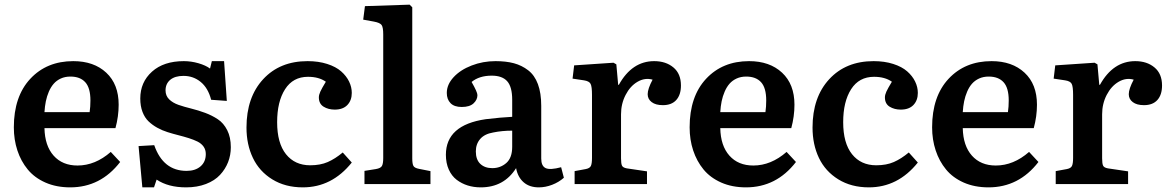

<svg xmlns="http://www.w3.org/2000/svg" viewBox="-20 -786 4991 820"><path d="M279.8 14.2Q220.7 14.2 174.1 -6.3Q127.4 -26.9 98.4 -62.3Q69.3 -97.7 54.2 -143.6Q39.1 -189.5 39.1 -242.2Q39.1 -374 109.4 -449.5Q179.7 -524.9 293 -524.9Q380.9 -524.9 433.8 -475.6Q486.8 -426.3 486.8 -338.9Q486.8 -289.1 473.1 -238.8H169.9Q171.4 -163.6 209 -121.3Q246.6 -79.1 311 -79.1Q386.7 -79.1 453.1 -137.2L493.2 -94.2Q409.7 14.2 279.8 14.2ZM169.9 -307.1H362.8Q366.2 -330.1 366.2 -356.9Q366.2 -410.6 344.2 -434.8Q322.3 -459 280.8 -459Q257.8 -459 239.7 -450.7Q221.7 -442.4 209.5 -428.5Q197.3 -414.6 188.7 -394.8Q180.2 -375 175.8 -353.5Q171.4 -332 169.9 -307.1Z M587.9 14.2 571.8 -162.1 638.7 -166Q676.8 -56.2 776.9 -56.2Q814 -56.2 836.4 -75.4Q858.9 -94.7 858.9 -127.9Q858.9 -146.5 849.4 -159.9Q839.8 -173.3 823.5 -181.4Q807.1 -189.5 786.4 -196Q765.6 -202.6 742.2 -208.5Q718.8 -214.4 695.6 -221.7Q672.4 -229 651.6 -240.5Q630.9 -252 614.5 -267.6Q598.1 -283.2 588.6 -308.1Q579.1 -333 579.1 -365.2Q579.1 -435.1 629.2 -480Q679.2 -524.9 765.1 -524.9Q796.4 -524.9 827.6 -515.9Q858.9 -506.8 877 -493.2L884.8 -524.9H937L948.7 -355L881.8 -359.9Q868.7 -410.2 837.2 -436Q805.7 -461.9 763.7 -461.9Q727.1 -461.9 707 -445.1Q687 -428.2 687 -399.9Q687 -377 702.4 -361.8Q717.8 -346.7 742.4 -338.1Q767.1 -329.6 796.9 -322.3Q826.7 -314.9 856.2 -304Q885.7 -293 910.4 -276.6Q935.1 -260.3 950.4 -230Q965.8 -199.7 965.8 -157.2Q965.8 -123.5 954.1 -93.5Q942.4 -63.5 919.7 -39.1Q897 -14.6 859.6 -0.2Q822.3 14.2 774.9 14.2Q698.2 14.2 648.9 -19L637.7 14.2Z M1273.4 14.2Q1198.2 14.2 1142.8 -20Q1087.4 -54.2 1060.1 -111.6Q1032.7 -168.9 1032.7 -241.2Q1032.7 -370.6 1104 -447.8Q1175.3 -524.9 1293.5 -524.9Q1340.3 -524.9 1377.4 -512.9Q1414.6 -501 1437 -481.2Q1459.5 -461.4 1470.9 -437.7Q1482.4 -414.1 1482.4 -389.2Q1482.4 -357.4 1463.6 -337.6Q1444.8 -317.9 1409.7 -317.9Q1382.3 -317.9 1362.1 -330.3Q1341.8 -342.8 1341.8 -370.1Q1341.8 -380.9 1348.1 -394.8Q1354.5 -408.7 1371.6 -437Q1341.8 -458 1295.4 -458Q1231.4 -458 1197.5 -405Q1163.6 -352.1 1163.6 -264.2Q1163.6 -174.8 1201.4 -127.4Q1239.3 -80.1 1304.7 -80.1Q1348.1 -80.1 1379.9 -94Q1411.6 -107.9 1443.8 -134.8L1482.4 -91.8Q1397.5 14.2 1273.4 14.2Z M1536.6 0V-56.2L1585.4 -64Q1605.5 -67.4 1611.1 -77.1Q1616.7 -86.9 1616.7 -110.8V-639.2Q1616.7 -668.9 1609.9 -679Q1603 -689 1576.7 -693.8L1531.2 -702.1L1538.6 -759.8L1729.5 -766.1L1740.7 -754.9V-109.9Q1740.7 -85.9 1745.8 -77.1Q1751 -68.4 1769.5 -64.9L1818.4 -55.2V0Z M2033.2 14.2Q2003.4 14.2 1977.5 6.1Q1951.7 -2 1930.4 -18.1Q1909.2 -34.2 1896.7 -61.8Q1884.3 -89.4 1884.3 -125Q1884.3 -252 2054.2 -276.9Q2118.7 -284.7 2167.5 -287.1V-359.9Q2167.5 -415 2146.2 -439Q2125 -462.9 2080.1 -462.9Q2026.9 -462.9 1994.1 -436Q2019 -392.6 2019 -379.9Q2019 -359.9 2002.4 -344.5Q1985.8 -329.1 1952.1 -329.1Q1919.9 -329.1 1904.1 -345.5Q1888.2 -361.8 1888.2 -389.2Q1888.2 -424.8 1917.2 -456.3Q1946.3 -487.8 1994.4 -506.3Q2042.5 -524.9 2096.2 -524.9Q2141.1 -524.9 2174.8 -515.9Q2208.5 -506.8 2235.8 -485.8Q2263.2 -464.8 2277.3 -426.8Q2291.5 -388.7 2291.5 -334V-108.9Q2291.5 -77.1 2310.3 -68.1Q2329.1 -59.1 2376.5 -71.8L2388.2 -26.9Q2366.7 -7.8 2338.1 3.2Q2309.6 14.2 2281.2 14.2Q2241.2 14.2 2216.3 -7.6Q2191.4 -29.3 2184.1 -67.9Q2132.3 14.2 2033.2 14.2ZM2082.5 -67.9Q2117.2 -67.9 2142.3 -89.8Q2167.5 -111.8 2167.5 -159.2V-228Q2124.5 -228 2086.4 -220.2Q2049.3 -213.9 2030.8 -192.4Q2012.2 -170.9 2012.2 -139.2Q2012.2 -104 2031.5 -85.9Q2050.8 -67.9 2082.5 -67.9Z M2434.1 0V-55.2L2481.9 -64Q2499 -67.4 2503.7 -77.6Q2508.3 -87.9 2508.3 -111.8V-380.9Q2508.3 -416 2502.4 -427.7Q2496.6 -439.5 2474.1 -442.9L2425.3 -450.2L2432.1 -506.8L2600.1 -518.1L2612.3 -511.2L2620.1 -423.8H2623Q2679.2 -524.9 2773.9 -524.9Q2823.7 -524.9 2856 -498Q2888.2 -471.2 2888.2 -420.9Q2888.2 -381.3 2868.4 -359.1Q2848.6 -336.9 2811 -336.9Q2780.3 -336.9 2763.2 -349.9Q2746.1 -362.8 2746.1 -383.8Q2746.1 -406.2 2767.1 -445.8Q2734.4 -455.1 2702.9 -436.8Q2671.4 -418.5 2651.9 -380.6Q2632.3 -342.8 2632.3 -297.9V-109.9Q2632.3 -86.9 2636.5 -78.4Q2640.6 -69.8 2657.2 -66.9L2743.2 -54.2V0Z M3166 14.2Q3106.9 14.2 3060.3 -6.3Q3013.7 -26.9 2984.6 -62.3Q2955.6 -97.7 2940.4 -143.6Q2925.3 -189.5 2925.3 -242.2Q2925.3 -374 2995.6 -449.5Q3065.9 -524.9 3179.2 -524.9Q3267.1 -524.9 3320.1 -475.6Q3373 -426.3 3373 -338.9Q3373 -289.1 3359.4 -238.8H3056.2Q3057.6 -163.6 3095.2 -121.3Q3132.8 -79.1 3197.3 -79.1Q3272.9 -79.1 3339.4 -137.2L3379.4 -94.2Q3295.9 14.2 3166 14.2ZM3056.2 -307.1H3249Q3252.4 -330.1 3252.4 -356.9Q3252.4 -410.6 3230.5 -434.8Q3208.5 -459 3167 -459Q3144 -459 3126 -450.7Q3107.9 -442.4 3095.7 -428.5Q3083.5 -414.6 3075 -394.8Q3066.4 -375 3062 -353.5Q3057.6 -332 3056.2 -307.1Z M3690.9 14.2Q3615.7 14.2 3560.3 -20Q3504.9 -54.2 3477.5 -111.6Q3450.2 -168.9 3450.2 -241.2Q3450.2 -370.6 3521.5 -447.8Q3592.8 -524.9 3710.9 -524.9Q3757.8 -524.9 3794.9 -512.9Q3832 -501 3854.5 -481.2Q3877 -461.4 3888.4 -437.7Q3899.9 -414.1 3899.9 -389.2Q3899.9 -357.4 3881.1 -337.6Q3862.3 -317.9 3827.1 -317.9Q3799.8 -317.9 3779.5 -330.3Q3759.3 -342.8 3759.3 -370.1Q3759.3 -380.9 3765.6 -394.8Q3772 -408.7 3789.1 -437Q3759.3 -458 3712.9 -458Q3648.9 -458 3615 -405Q3581.1 -352.1 3581.1 -264.2Q3581.1 -174.8 3618.9 -127.4Q3656.7 -80.1 3722.2 -80.1Q3765.6 -80.1 3797.4 -94Q3829.1 -107.9 3861.3 -134.8L3899.9 -91.8Q3814.9 14.2 3690.9 14.2Z M4201.7 14.2Q4142.6 14.2 4095.9 -6.3Q4049.3 -26.9 4020.3 -62.3Q3991.2 -97.7 3976.1 -143.6Q3960.9 -189.5 3960.9 -242.2Q3960.9 -374 4031.2 -449.5Q4101.6 -524.9 4214.8 -524.9Q4302.7 -524.9 4355.7 -475.6Q4408.7 -426.3 4408.7 -338.9Q4408.7 -289.1 4395 -238.8H4091.8Q4093.3 -163.6 4130.9 -121.3Q4168.5 -79.1 4232.9 -79.1Q4308.6 -79.1 4375 -137.2L4415 -94.2Q4331.5 14.2 4201.7 14.2ZM4091.8 -307.1H4284.7Q4288.1 -330.1 4288.1 -356.9Q4288.1 -410.6 4266.1 -434.8Q4244.1 -459 4202.6 -459Q4179.7 -459 4161.6 -450.7Q4143.6 -442.4 4131.3 -428.5Q4119.1 -414.6 4110.6 -394.8Q4102.1 -375 4097.7 -353.5Q4093.3 -332 4091.8 -307.1Z M4488.8 0V-55.2L4536.6 -64Q4553.7 -67.4 4558.3 -77.6Q4563 -87.9 4563 -111.8V-380.9Q4563 -416 4557.1 -427.7Q4551.3 -439.5 4528.8 -442.9L4480 -450.2L4486.8 -506.8L4654.8 -518.1L4667 -511.2L4674.8 -423.8H4677.7Q4733.9 -524.9 4828.6 -524.9Q4878.4 -524.9 4910.6 -498Q4942.9 -471.2 4942.9 -420.9Q4942.9 -381.3 4923.1 -359.1Q4903.3 -336.9 4865.7 -336.9Q4835 -336.9 4817.9 -349.9Q4800.8 -362.8 4800.8 -383.8Q4800.8 -406.2 4821.8 -445.8Q4789.1 -455.1 4757.6 -436.8Q4726.1 -418.5 4706.5 -380.6Q4687 -342.8 4687 -297.9V-109.9Q4687 -86.9 4691.2 -78.4Q4695.3 -69.8 4711.9 -66.9L4797.9 -54.2V0Z"/></svg>

Font: Literata Book SemiBold
Style: Regular
Weight: 600
Designer: Latin by Veronika Burian and Jose Scaglione. Greek by Irene Vlachou. Cyrillic by Vera Evstafieva
Foundry: TypeTogether
Version: Version 2.003;PS 002.003;hotconv 1.0.88;makeotf.lib2.5.64775